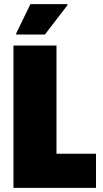

<svg xmlns="http://www.w3.org/2000/svg" viewBox="-20 -908 499 928"><path d="M45 0V-688H253V-165H444V0ZM58 -741V-746L127 -888H306V-883L197 -741Z"/></svg>

Font: Saira Semi Condensed Black
Style: Regular
Weight: 900
Width: 4
Designer: Hector Gatti with collaboration of the Omnibus-Type team
Foundry: Omnibus-Type
Version: Version 1.001; ttfautohint (v1.8)